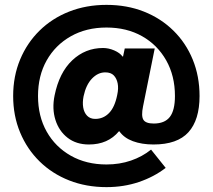

<svg xmlns="http://www.w3.org/2000/svg" viewBox="-20 -654 874 788"><path d="M417 114Q334 114 264 86.5Q194 59 142.5 8.5Q91 -42 62.5 -110.5Q34 -179 34 -260Q34 -341 62.5 -409.5Q91 -478 142.5 -528.5Q194 -579 264 -606.5Q334 -634 417 -634Q501 -634 570.5 -606.5Q640 -579 691.5 -528.5Q743 -478 771 -409.5Q799 -341 799 -260Q799 -162 753.5 -111.5Q708 -61 610 -61Q562 -61 525.5 -74.5Q489 -88 470 -115H468Q423 -61 345 -61Q293 -61 257.5 -88.5Q222 -116 207.5 -162Q193 -208 204 -262Q223 -356 276.5 -406.5Q330 -457 403 -457Q426 -457 449 -447Q472 -437 483 -422H485L492 -455H615L567 -217Q559 -178 568.5 -162.5Q578 -147 611 -147Q656 -147 677 -174Q698 -201 698 -260Q698 -343 662 -406.5Q626 -470 563 -505.5Q500 -541 417 -541Q334 -541 270.5 -505Q207 -469 171.5 -406Q136 -343 136 -260Q136 -177 171.5 -114Q207 -51 270.5 -15Q334 21 417 21Q471 21 517.5 5Q564 -11 600 -40L660 35Q612 72 550 93Q488 114 417 114ZM371 -166Q404 -166 427.5 -190Q451 -214 461 -264Q467 -291 463 -311.5Q459 -332 447 -344.5Q435 -357 412 -357Q382 -357 357.5 -331.5Q333 -306 323 -259Q318 -234 321.5 -213Q325 -192 337.5 -179Q350 -166 371 -166Z"/></svg>

Font: M PLUS 2 Thin ExtraBold
Style: Regular
Weight: 800
Version: Version 1.001